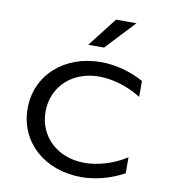

<svg xmlns="http://www.w3.org/2000/svg" viewBox="-84 -829 807 908"><g transform="rotate(10 319.0 -375.0)"><path d="M291 -616H367L498 -756H400ZM61 -270C61 -109.9 188.9 6 367 6C429.6 6 504.1 -11.4 571 -48.4V-124.9C501.9 -81.2 428.7 -63 369 -63C240.8 -63 147 -149.9 147 -270C147 -390.1 239.8 -477 368 -477C427.7 -477 501.9 -458.8 571 -415.1V-491.6C504.1 -528.6 429.6 -546 367 -546C188.9 -546 61 -430.1 61 -270Z"/></g></svg>

Font: Resamitz
Style: Bold
Weight: 700
Designer: gluk
Foundry: gluk
Version: Version 0.047